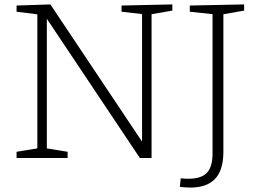

<svg xmlns="http://www.w3.org/2000/svg" viewBox="-20 -715 1167 869"><path d="M530 -690 760 -695V-667L656 -649L666 -662V0H613L184 -642L192 -643V-33L182 -45L286 -28V0H55V-28L159 -45L149 -33V-662L158 -649L55 -662V-690L208 -695L631 -62L623 -61V-662L634 -650L530 -662ZM839 -690 1085 -695V-667L982 -649L991 -662V-27Q991 14 981.5 44.5Q972 75 953.5 94.5Q935 114 907 124Q879 134 841 134Q829 134 817.5 133Q806 132 794 131L798 92Q807 93 815.5 93.5Q824 94 833 94Q891 94 916.5 67Q942 40 942 -20V-662L951 -650L839 -662Z"/></svg>

Font: Bitter Thin Light
Style: Regular
Weight: 300
Version: Version 2.002